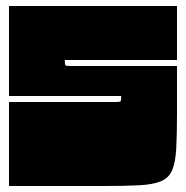

<svg xmlns="http://www.w3.org/2000/svg" viewBox="-20 -620 620 640"><path d="M10 -600H570V-420H196Q196 -405 198 -402.5Q200 -400 215 -400H570V-245Q570 -172 567.5 -125.5Q565 -79 554 -53Q543 -27 517 -16Q491 -5 445 -2.5Q399 0 325 0H10V-280H365Q380 -280 382 -282.5Q384 -285 384 -300H10Z"/></svg>

Font: Badeen Display
Style: Regular
Weight: 400
Version: Version 1.000; ttfautohint (v1.8.4.7-5d5b)